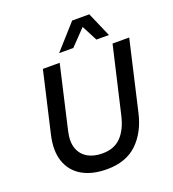

<svg xmlns="http://www.w3.org/2000/svg" viewBox="-163 -1046 1065 1181"><g transform="rotate(-20 369.5 -455.5)"><path d="M557 -922 627 -761H545L492 -863L394 -761H301L445 -922ZM335 11Q238 11 173 -27Q108 -65 83.5 -137Q59 -209 83 -310L174 -704H284L189 -291Q174 -225 190 -180.5Q206 -136 245.5 -113Q285 -90 342 -90Q419 -90 464 -136.5Q509 -183 529 -269L630 -704H739L634 -249Q607 -130 533.5 -59.5Q460 11 335 11Z"/></g></svg>

Font: Prodigy Sans Medium
Style: Italic
Weight: 500
Italic angle: -13°
Designer: Wei Huang
Foundry: Wei Huang
Version: Version 1.003; ttfautohint (v1.8.3)